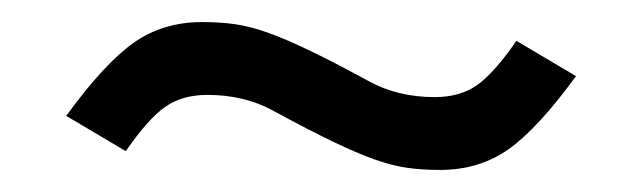

<svg xmlns="http://www.w3.org/2000/svg" viewBox="-20 -340 581 174"><path d="M502 -271Q467 -223 440.5 -204.5Q414 -186 379 -186Q362 -186 348.5 -188Q335 -190 319.5 -195.5Q304 -201 282 -211.5Q260 -222 227 -240Q201 -254 168 -254Q145 -254 129.5 -243Q114 -232 94 -203L40 -235Q75 -283 101.5 -301.5Q128 -320 163 -320Q180 -320 193.5 -318Q207 -316 222.5 -310.5Q238 -305 260 -294.5Q282 -284 315 -266Q341 -252 374 -252Q397 -252 412.5 -263Q428 -274 448 -303Z"/></svg>

Font: Klingon pIqaD Mandel
Style: Regular
Weight: 400
Width: 0
Designer: Mike Neff (qa'vaj)
Foundry: Mike Neff and Michael Everson
Version: Version 2.003